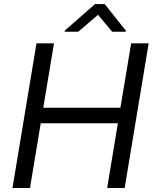

<svg xmlns="http://www.w3.org/2000/svg" viewBox="-20 -945 780 965"><path d="M42.6 0 163.4 -727.3H251.4L197.4 -403.4H585.2L639.2 -727.3H727.3L606.5 0H518.5L572.4 -325.3H184.7L130.7 0ZM373.4 -785.5 472.6 -870.7 543.8 -785.5H612L612.4 -791.2L506.1 -924.7H457.8L305.6 -791.2L305.2 -785.5Z"/></svg>

Font: Inter UI
Style: Italic
Weight: 400
Italic angle: -9.39999°
Designer: Rasmus Andersson
Foundry: rsms
Version: 3.2;8d6f07862